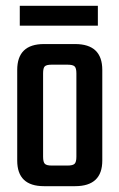

<svg xmlns="http://www.w3.org/2000/svg" viewBox="-20 -639 410 659"><path d="M315.9 -619.1V-550.8H47.9V-619.1ZM242.2 -101.1V-387.2Q242.2 -405.3 236.1 -411.1Q230 -417 211.9 -417H157.2Q139.2 -417 133.5 -411.1Q127.9 -405.3 127.9 -387.2V-101.1Q127.9 -83 133.8 -76.9Q139.6 -70.8 157.2 -70.8H211.9Q230 -70.8 236.1 -76.9Q242.2 -83 242.2 -101.1ZM130.9 -487.8H237.8Q331.1 -487.8 331.1 -398.9V-87.9Q331.1 0 237.8 0H130.9Q39.1 0 39.1 -87.9V-398.9Q39.1 -487.8 130.9 -487.8Z"/></svg>

Font: Teko
Style: Regular
Weight: 400
Designer: Manushi Parikh, Jonny Pinhorn
Foundry: Indian Type Foundry
Version: Version 2.000;PS 1.0;hotconv 1.0.79;makeotf.lib2.5.61930